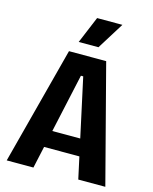

<svg xmlns="http://www.w3.org/2000/svg" viewBox="-128 -957 833 1042"><g transform="rotate(15 289.0 -436.5)"><path d="M12 0 185 -660H394L566 0H414L295 -548H282L162 0ZM128 -123V-218H463V-123ZM334 -722H223L286 -873H428Z"/></g></svg>

Font: Bricolage Grotesque 36pt SemiCondensed
Style: Bold
Weight: 700
Width: 4
Designer: Mathieu Triay
Foundry: Atelier Triay
Version: Version 1.001;gftools[0.9.33.dev8+g029e19f]